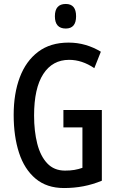

<svg xmlns="http://www.w3.org/2000/svg" viewBox="-20 -939 590 969"><path d="M300 -384H494V-27Q448 -8 401 1Q354 10 303 10Q216 10 159.5 -37.5Q103 -85 76 -168Q49 -251 49 -359Q49 -467 80 -549Q111 -631 172.5 -677.5Q234 -724 326 -724Q371 -724 412 -712Q453 -700 489 -678L456 -595Q394 -637 329 -637Q245 -637 198.5 -565.5Q152 -494 152 -356Q152 -277 168 -214Q184 -151 218.5 -114.5Q253 -78 308 -78Q335 -78 355.5 -81.5Q376 -85 396 -92V-296H300ZM312 -919Q364 -919 364 -857Q364 -795 312 -795Q257 -795 257 -857Q257 -919 312 -919Z"/></svg>

Font: Noto Sans Sinhala ExtraCondensed Medium
Style: Regular
Weight: 500
Width: 2
Designer: Jelle Bosma - Monotype Design Team
Foundry: Monotype Imaging Inc.
Version: Version 2.006; ttfautohint (v1.8.4.7-5d5b)